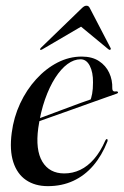

<svg xmlns="http://www.w3.org/2000/svg" viewBox="-20 -643 433 672"><path d="M69.5 -211Q69.5 -211 89 -218.2Q108.5 -225.5 139 -236.8Q169.5 -248 202.5 -260.5Q235.5 -273 263 -283Q290.5 -293 304.5 -297.5L295 -288.5Q299.5 -299 302.5 -314.8Q305.5 -330.5 305.5 -354.5Q306 -390 294.2 -412.8Q282.5 -435.5 262 -435.5Q239 -435.5 216.2 -418.8Q193.5 -402 173.2 -370.5Q153 -339 137.5 -295Q122 -251 114 -195.5Q103.5 -118.5 128.2 -77.2Q153 -36 205 -36Q234.5 -36 260.8 -48.5Q287 -61 309.2 -86.5Q331.5 -112 348.5 -151Q350 -154 351.2 -155.2Q352.5 -156.5 354.5 -156Q356 -156 356.5 -153.8Q357 -151.5 356 -148Q336.5 -98.5 306.5 -63.5Q276.5 -28.5 236.5 -10Q196.5 8.5 147.5 8.5Q102.5 8.5 71.2 -12.8Q40 -34 26.5 -75.8Q13 -117.5 21 -178Q28 -232.5 50.5 -280.8Q73 -329 106.8 -366Q140.5 -403 181.2 -424Q222 -445 266 -445Q302.5 -445 326.5 -429.2Q350.5 -413.5 362.2 -388.2Q374 -363 373 -333.5Q373 -327.5 376 -324.8Q379 -322 386.5 -323Q390 -323.5 391.2 -322.5Q392.5 -321.5 393 -320Q393.5 -318.5 392.2 -317.2Q391 -316 388 -315Q382.5 -313 357.2 -304.2Q332 -295.5 296.2 -282.5Q260.5 -269.5 221.5 -255.8Q182.5 -242 148.2 -229.8Q114 -217.5 92.8 -210Q71.5 -202.5 71.5 -202.5ZM286.5 -563H247.5L359.5 -470.5Q361.5 -469 363.2 -468.5Q365 -468 366 -469Q367.5 -470 367.8 -472Q368 -474 366.5 -476L295.5 -612.5Q293 -618 290.2 -620.5Q287.5 -623 282.5 -623Q278 -623 274 -620.5Q270 -618 264.5 -612.5L123.5 -476Q121.5 -474 120.8 -472Q120 -470 120.5 -469Q122 -468 124 -468.5Q126 -469 128.5 -470.5Z"/></svg>

Font: Fraunces 120pt
Style: Italic
Weight: 400
Italic angle: -16°
Version: Version 1.000;[b76b70a41]